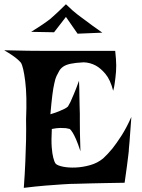

<svg xmlns="http://www.w3.org/2000/svg" viewBox="-60 -907 678 917"><path d="M-40 -667Q28.3 -665 73.7 -664.6Q119.1 -664.1 147.5 -664.1H199.2H490.2Q492.2 -644.5 493.7 -626.5Q495.1 -608.4 495.1 -594.7Q495.1 -578.1 494.1 -564.5Q493.2 -550.8 491.2 -535.2Q489.3 -521.5 487.3 -505.9Q485.4 -490.2 480.5 -473.6Q466.8 -526.4 443.8 -553.7Q420.9 -581.1 397.5 -593.8Q370.1 -608.4 339.8 -609.4Q299.8 -607.4 277.3 -602.5Q254.9 -597.7 242.2 -588.9Q229.5 -580.1 223.1 -568.8Q216.8 -557.6 210 -543.9Q204.1 -532.2 199.2 -507.8Q194.3 -487.3 189.9 -452.1Q185.5 -417 180.7 -361.3Q207 -369.1 223.1 -376Q239.3 -382.8 249 -387.7Q259.8 -393.6 264.6 -398.4Q268.6 -404.3 276.4 -419.9Q282.2 -433.6 292.5 -457Q302.7 -480.5 317.4 -521.5Q319.3 -476.6 319.3 -446.8Q319.3 -417 320.3 -398.4Q320.3 -377 321.3 -364.3V-327.1Q321.3 -306.6 321.8 -272Q322.3 -237.3 324.2 -184.6Q312.5 -220.7 303.2 -241.7Q293.9 -262.7 287.1 -273.4Q279.3 -286.1 273.4 -291Q266.6 -293 254.9 -294.9Q244.1 -295.9 228 -295.9Q211.9 -295.9 187.5 -291Q184.6 -237.3 187 -204.6Q189.5 -171.9 194.3 -154.3Q199.2 -133.8 206.1 -125Q214.8 -116.2 241.2 -110.8Q267.6 -105.5 301.3 -106.9Q335 -108.4 370.1 -118.2Q405.3 -127.9 432.6 -150.4Q453.1 -168.9 476.6 -197.3Q496.1 -221.7 520 -258.8Q543.9 -295.9 567.4 -348.6Q563.5 -304.7 562 -275.9Q560.5 -247.1 558.6 -229.5Q556.6 -209 555.7 -198.2Q555.7 -186.5 552.7 -165Q550.8 -146.5 546.4 -114.7Q542 -83 535.2 -34.2Q489.3 -33.2 448.2 -32.7Q407.2 -32.2 376 -31.2Q338.9 -30.3 307.6 -29.3Q275.4 -29.3 236.3 -26.4Q202.1 -24.4 155.8 -20.5Q109.4 -16.6 53.7 -9.8Q58.6 -76.2 61 -135.3Q63.5 -194.3 64.5 -239.3Q65.4 -292 64.5 -336.9Q69.3 -449.2 60.5 -518.6Q51.8 -587.9 40 -607.4Q34.2 -614.3 23.4 -624Q14.6 -631.8 -1 -642.6Q-16.6 -653.3 -40 -667ZM88.9 -754.9Q115.2 -771.5 132.3 -782.7Q149.4 -793.9 160.2 -801.8Q171.9 -810.5 178.7 -815.4Q184.6 -820.3 195.3 -830.1Q204.1 -837.9 218.8 -851.6Q233.4 -865.2 254.9 -886.7Q289.1 -853.5 308.6 -838.9Q319.3 -830.1 328.1 -824.2Q336.9 -818.4 350.6 -807.6Q362.3 -798.8 381.3 -784.7Q400.4 -770.5 428.7 -751L310.5 -746.1L254.9 -826.2L198.2 -752.9Z"/></svg>

Font: Irish Grover
Style: Regular
Weight: 400
Designer: Squid
Foundry: Font Diner, Inc DBA Sideshow
Version: Version 1.000